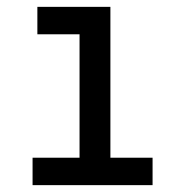

<svg xmlns="http://www.w3.org/2000/svg" viewBox="-20 -540 540 560"><path d="M75 0V-80H212V-440H89V-520H302V-80H425V0Z"/></svg>

Font: Iosevka Fixed Medium
Style: Regular
Weight: 500
Monospace: yes
Designer: Belleve Invis
Foundry: Belleve Invis
Version: Version 32.3.0